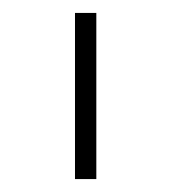

<svg xmlns="http://www.w3.org/2000/svg" viewBox="-20 -760 265 297"><path d="M96 -483V-740H129V-483Z"/></svg>

Font: IBM Plex Sans KR ExtLt
Style: Regular
Weight: 200
Designer: Mike Abbink; Paul van der Laan; Pieter van Rosmalen; Wujin Sim; Chorong Kim; Dohee Lee;
Foundry: Sandoll Inc.
Version: Version 1.002